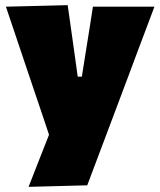

<svg xmlns="http://www.w3.org/2000/svg" viewBox="-20 -528 623 746"><path d="M91 198Q112 144.5 134 88.2Q156 32 177 -21V15Q160 -36.5 142.2 -89Q124.5 -141.5 107.5 -191.5L77 -282Q59 -335.5 40 -392Q21 -448.5 3 -502L243 -508Q249 -464.5 255 -423Q261 -381.5 267 -338L282 -230H298L315 -337Q322 -379 328.2 -419.5Q334.5 -460 341 -502H580Q565 -462 550.8 -424.2Q536.5 -386.5 519.5 -341.2Q502.5 -296 479 -233L426 -92Q390 3 364.8 70.5Q339.5 138 319 192Z"/></svg>

Font: Commissioner Thin Black
Style: Regular
Weight: 900
Version: Version 1.000